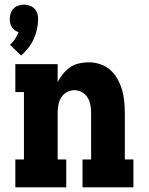

<svg xmlns="http://www.w3.org/2000/svg" viewBox="-20 -806 640 826"><path d="M71 -567 23 -613Q35 -624 44.5 -638Q54 -652 60 -668Q51 -670 43.5 -676Q36 -682 31 -689.5Q26 -697 24 -706.5Q22 -716 22 -725Q22 -737 26 -749Q30 -761 38.5 -769.5Q47 -778 59 -782Q71 -786 83 -786Q95 -786 107 -782Q119 -778 127.5 -769.5Q136 -761 140 -749Q144 -737 144 -725Q144 -702 139 -680Q134 -658 125 -638Q116 -618 102 -600Q88 -582 71 -567ZM46 0V-120H83V-410H46V-530H228V-452Q237 -471 250.5 -487.5Q264 -504 281 -516Q298 -528 319 -533Q340 -538 361 -538Q386 -538 410.5 -530Q435 -522 454 -505.5Q473 -489 485.5 -466.5Q498 -444 505 -420Q512 -396 514.5 -370.5Q517 -345 517 -320V-120H554V0H335V-120H372V-320Q372 -337 369 -354Q366 -371 357 -386Q348 -401 332.5 -409.5Q317 -418 300 -418Q283 -418 267.5 -409.5Q252 -401 243 -386Q234 -371 231 -354Q228 -337 228 -320V-120H265V0Z"/></svg>

Font: Iosevka Curly Slab HvEx
Style: Regular
Weight: 900
Width: 7
Monospace: yes
Designer: Belleve Invis
Foundry: Belleve Invis
Version: Version 11.1.0; ttfautohint (v1.8.3)